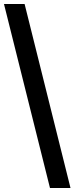

<svg xmlns="http://www.w3.org/2000/svg" viewBox="-20 -828 376 968"><path d="M232 120 0 -808H104L335.5 120Z"/></svg>

Font: Encode Sans SC Condensed Thin Medium
Style: Regular
Weight: 500
Version: Version 3.002